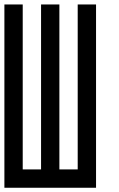

<svg xmlns="http://www.w3.org/2000/svg" viewBox="-20 -937 540 873"><path d="M0 -83.3V-916.7H83.3V-166.7H166.7V-916.7H250V-166.7H333.3V-916.7H416.7V-83.3Z"/></svg>

Font: Galmuri11 Condensed
Style: Regular
Weight: 400
Width: 3
Designer: Lee Minseo (quiple)
Version: Version 2.399;hotconv 1.1.1;makeotfexe 2.6.0 DEVELOPMENT